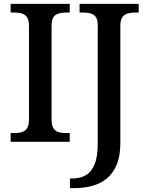

<svg xmlns="http://www.w3.org/2000/svg" viewBox="-20 -734 764 994"><path d="M35 0V-45H56Q77 -45 93.5 -50Q110 -55 120 -70Q130 -85 130 -115V-599Q130 -630 120 -644.5Q110 -659 93.5 -664Q77 -669 56 -669H35V-714H341V-669H320Q300 -669 283 -664Q266 -659 256.5 -644.5Q247 -630 247 -599V-115Q247 -85 256.5 -70Q266 -55 283 -50Q300 -45 320 -45H341V0ZM342 240V190H354Q394 190 423.5 173.5Q453 157 469.5 117Q486 77 486 7V-603Q486 -632 476 -646Q466 -660 449 -664.5Q432 -669 413 -669H392V-714H698V-669H677Q657 -669 640 -664Q623 -659 613 -644.5Q603 -630 603 -599V6Q603 74 584 119Q565 164 532.5 190.5Q500 217 456.5 228.5Q413 240 364 240Z"/></svg>

Font: Noto Serif Kannada Medium
Style: Regular
Weight: 500
Version: Version 2.003